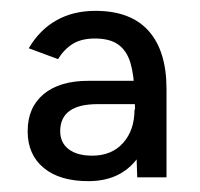

<svg xmlns="http://www.w3.org/2000/svg" viewBox="-20 -727 369 354"><path d="M233 -400 228 -556Q227 -589 220.5 -611Q214 -633 198.5 -644.5Q183 -656 155 -656Q130 -656 114 -646Q98 -636 87 -618L33 -638Q53 -672 84 -689.5Q115 -707 156 -707Q221 -707 254 -670Q287 -633 287 -563V-400ZM143 -393Q90 -393 60.5 -417.5Q31 -442 31 -485Q31 -529 60.5 -553.5Q90 -578 143 -578H247V-535H160Q91 -535 91 -485Q91 -464 106.5 -452Q122 -440 150 -440Q186 -440 207 -463.5Q228 -487 228 -525L260 -528Q260 -466 229 -429.5Q198 -393 143 -393Z"/></svg>

Font: Figtree Light
Style: Regular
Weight: 300
Designer: Erik Kennedy
Foundry: Erik Kennedy
Version: Version 2.001;gftools[0.9.30]